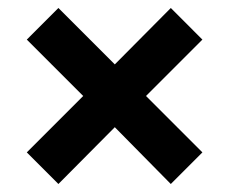

<svg xmlns="http://www.w3.org/2000/svg" viewBox="-20 -569 573 480"><path d="M126 -109 47 -188 188 -329 47 -470 126 -549 267 -408 407 -549 486 -470 345 -329 486 -188 407 -109 267 -251Z"/></svg>

Font: Mada ExtraBold
Style: Regular
Weight: 800
Designer: Khaled Hosny
Version: Version 1.5